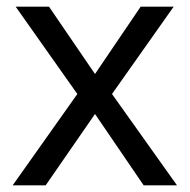

<svg xmlns="http://www.w3.org/2000/svg" viewBox="-20 -556 569 576"><path d="M212 -274 27 -536H127L265 -334L402 -536H501L316 -274L511 0H411L265 -214L117 0H18Z"/></svg>

Font: oriya25
Style: Book
Weight: 400
Designer: Jelle Bosma - Monotype Design Team
Foundry: Monotype Imaging Inc.
Version: Version 2.003